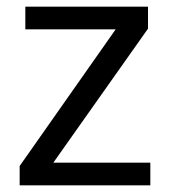

<svg xmlns="http://www.w3.org/2000/svg" viewBox="-20 -556 510 576"><path d="M431 0H39V-58L327 -468H56V-536H424V-470L140 -68H431Z"/></svg>

Font: Noto Sans Glagolitic
Style: Regular
Weight: 400
Designer: Monotype Design Team
Foundry: Monotype Imaging Inc.
Version: Version 2.004; ttfautohint (v1.8.4.7-5d5b)